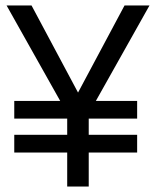

<svg xmlns="http://www.w3.org/2000/svg" viewBox="-20 -680 565 700"><path d="M303.5 0H225V-124H32V-188.5H225V-247.5H32V-312H199.5L4 -660H95L264.5 -342.5L434 -660H525L329.5 -312H480V-247.5H303.5V-188.5H480V-124H303.5Z"/></svg>

Font: Lucymar Sans
Style: Regular
Weight: 400
Foundry: The League of Moveable Type (original font) / Main changes by Cristiano Sobral with portions from Mirco Monsees
Version: Version 2.001;August 30, 2020;FontCreator 13.0.0.2681 64-bit